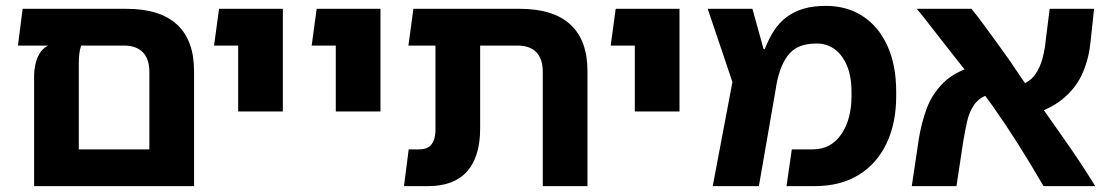

<svg xmlns="http://www.w3.org/2000/svg" viewBox="-20 -633 3771 653"><path d="M410 -603Q524 -603 582 -549.5Q640 -496 640 -391V0H96V-379Q96 -393 100 -412.5Q104 -432 114 -450Q124 -468 144 -478H41L57 -603ZM488 -125V-388Q488 -433 465.5 -455.5Q443 -478 402 -478H256Q251 -464 249.5 -448Q248 -432 248 -415V-125Z M790 -254V-603H942V-254ZM708 -478 725 -603H875V-478Z M1122 -254V-603H1274V-254ZM1040 -478 1057 -603H1207V-478Z M1826 0V-388Q1826 -433 1804 -455.5Q1782 -478 1740 -478H1461V-603H1748Q1862 -603 1920 -549.5Q1978 -496 1978 -391V0ZM1354 0 1370 -125H1406Q1425 -125 1437 -132.5Q1449 -140 1455 -155Q1461 -170 1461 -192V-574H1613V-196Q1613 -100 1568.5 -50Q1524 0 1437 0ZM1369 -478 1386 -603H1546V-478Z M2139 -254V-603H2291V-254ZM2057 -478 2074 -603H2224V-478Z M2404 0 2471 -354 2387 -603H2539L2577 -466H2581Q2595 -502 2613 -529.5Q2631 -557 2656 -575.5Q2681 -594 2713.5 -603.5Q2746 -613 2789 -613Q2860 -613 2913.5 -578.5Q2967 -544 2997.5 -478.5Q3028 -413 3028 -320V-306Q3028 -215 2995.5 -146Q2963 -77 2901 -38.5Q2839 0 2751 0H2655L2673 -125H2744Q2806 -125 2841 -176Q2876 -227 2876 -306V-320Q2876 -374 2860 -411Q2844 -448 2817.5 -466.5Q2791 -485 2758 -485Q2722 -485 2698 -474.5Q2674 -464 2658.5 -443Q2643 -422 2633 -393Q2623 -364 2618 -328L2561 0Z M3529 0Q3485 -76 3443.5 -141.5Q3402 -207 3359.5 -267.5Q3317 -328 3269 -386Q3249 -411 3224.5 -442.5Q3200 -474 3175.5 -505Q3151 -536 3131 -562Q3111 -588 3098 -603H3284Q3303 -580 3326 -548.5Q3349 -517 3372.5 -485Q3396 -453 3414 -427Q3460 -358 3509 -288.5Q3558 -219 3608 -147.5Q3658 -76 3705 0ZM3081 0 3105 -161Q3114 -216 3132 -264.5Q3150 -313 3188 -351Q3226 -389 3293 -408L3338 -310Q3308 -299 3292 -275Q3276 -251 3269 -219.5Q3262 -188 3256 -152L3233 0ZM3492 -244 3447 -342Q3482 -354 3499.5 -378Q3517 -402 3525.5 -434Q3534 -466 3537 -500L3550 -603H3701L3689 -491Q3684 -437 3663.5 -388Q3643 -339 3601 -302Q3559 -265 3492 -244Z"/></svg>

Font: Noto Sans Hebrew Thin
Style: Bold
Weight: 700
Version: Version 3.001